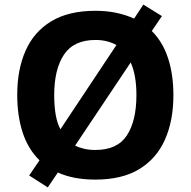

<svg xmlns="http://www.w3.org/2000/svg" viewBox="-20 -772 831 836"><path d="M735 -358Q735 -247 698.5 -164.5Q662 -82 587 -36Q512 10 395 10Q299 10 232 -21L188 44L107 -8L152 -74Q102 -123 78.5 -195.5Q55 -268 55 -359Q55 -469 91.5 -551.5Q128 -634 203.5 -679.5Q279 -725 396 -725Q445 -725 487 -716Q529 -707 564 -691L604 -752L685 -702L641 -637Q689 -589 712 -518Q735 -447 735 -358ZM216 -358Q216 -313 222 -275.5Q228 -238 243 -209L487 -576Q469 -586 446 -592Q423 -598 396 -598Q301 -598 258.5 -534Q216 -470 216 -358ZM574 -358Q574 -445 549 -500L307 -138Q325 -129 347 -124Q369 -119 395 -119Q491 -119 532.5 -182.5Q574 -246 574 -358Z"/></svg>

Font: Noto Sans Thai Looped
Style: Bold
Weight: 700
Designer: Sasikarn Vongin, Ben Mitchell
Foundry: The Fontpad Ltd
Version: Version 1.001; ttfautohint (v1.8.4.7-5d5b)